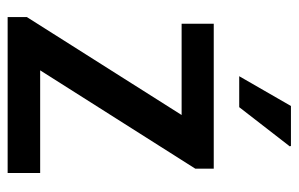

<svg xmlns="http://www.w3.org/2000/svg" viewBox="-156 -606 763 490"><g transform="rotate(90 225.0 -361.5)"><path d="M24 0V-49L274 -444H41V-526H411V-479L160 -83H422V0ZM175 -591 251 -723H353L354 -720L254 -591Z"/></g></svg>

Font: Archivo SemiCondensed Medium
Style: Regular
Weight: 500
Width: 4
Designer: Hector Gatti
Foundry: Omnibus-Type
Version: Version 2.001